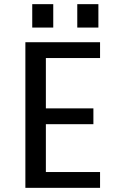

<svg xmlns="http://www.w3.org/2000/svg" viewBox="-20 -903 590 923"><path d="M102 0V-700H461V-624H200.5V-382H429V-306H200.5V-76H461V0ZM135 -883H236V-770.5H135ZM351.5 -883H453V-770.5H351.5Z"/></svg>

Font: Trispace SemiCondensed
Style: Regular
Weight: 400
Width: 4
Designer: Tyler Finck
Foundry: Etcetera Type Company
Version: Version 1.210; ttfautohint (v1.8.3)